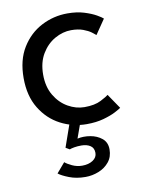

<svg xmlns="http://www.w3.org/2000/svg" viewBox="-75 -476 557 742"><g transform="rotate(-10 203.5 -104.5)"><path d="M243.9 -54.3Q284.2 -54.3 308.8 -67.1Q333.4 -79.9 339.5 -85.4L378.7 -27.8Q373.7 -23.7 355.1 -14Q336.6 -4.3 307.3 3.9Q278.1 12 240.9 12Q186.4 12 138.5 -13Q90.7 -37.9 61 -86.6Q31.2 -135.2 31.2 -205.5Q31.2 -276.3 61 -324.5Q90.7 -372.7 138.5 -397.6Q186.4 -422.5 240.9 -422.5Q277.8 -422.5 306.1 -413.7Q334.4 -404.9 352.8 -394.4Q371.2 -383.8 376.8 -378.3L337.4 -320.6Q333.3 -324.6 321.6 -333.2Q309.9 -341.8 290.6 -349Q271.2 -356.2 243.9 -356.2Q210.9 -356.2 179.4 -338.3Q148 -320.4 127.9 -286.8Q107.8 -253.1 107.8 -205.5Q107.8 -157.9 127.9 -124Q148 -90.1 179.4 -72.2Q210.9 -54.3 243.9 -54.3ZM182 -21 219.5 -5.4 195.7 60.9Q219.2 55.5 245.9 60Q272.6 64.5 291.5 79.9Q310.4 95.4 310.4 123.2Q310.4 152.4 294.2 172.2Q278.1 192.1 252.9 202.1Q227.7 212.2 200.9 212.2Q165.3 212.2 137.1 201.2Q108.9 190.3 96.3 180.1L129.1 141.6Q138.4 149.7 156.9 158.4Q175.4 167 196 167Q220.9 167 237.6 156.1Q254.4 145.1 254.4 127Q254.4 107.8 240.7 98.7Q227 89.6 205.7 89.6Q190.2 89.6 177.6 91.8Q164.9 94.1 159.2 96.6L143.9 87.6Z"/></g></svg>

Font: League Spartan Extralight
Style: Regular
Weight: 200
Foundry: The League of Moveable Type
Version: Version 2.300; ttfautohint (v1.8.3)